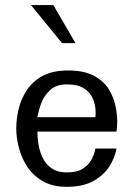

<svg xmlns="http://www.w3.org/2000/svg" viewBox="-20 -722 524 754"><path d="M354.5 -261.7H127Q130.9 -287.1 142.1 -316.9Q153.3 -346.7 177.2 -368.7Q201.2 -390.6 243.2 -390.6Q285.2 -390.6 309.6 -375Q334 -359.4 344.7 -334.5Q355.5 -309.6 355.5 -281.2Q355.5 -276.4 355.5 -271.5Q355.5 -266.6 354.5 -261.7ZM437.5 -138.7H354.5Q351.6 -120.1 340.8 -98.1Q330.1 -76.2 306.6 -60.5Q283.2 -44.9 243.2 -44.9Q201.2 -44.9 175.8 -66.4Q150.4 -87.9 138.7 -124Q127 -160.2 127 -205.1H437.5Q440.4 -224.6 440.4 -246.1Q440.4 -271.5 433.6 -305.7Q426.8 -339.8 407.2 -371.6Q387.7 -403.3 349.1 -424.3Q310.5 -445.3 247.1 -445.3Q189.5 -445.3 150.4 -425.3Q111.3 -405.3 87.9 -371.6Q64.5 -337.9 54.2 -297.9Q43.9 -257.8 43.9 -216.8Q43.9 -179.7 54.7 -139.6Q65.4 -99.6 88.4 -65.4Q111.3 -31.2 149.4 -9.8Q187.5 11.7 241.2 11.7Q305.7 11.7 346.7 -11.2Q387.7 -34.2 409.7 -68.8Q431.6 -103.5 437.5 -138.7ZM223.6 -552.7 101.6 -702.1H189.5L276.4 -552.7Z"/></svg>

Font: Namkio Khamti
Style: Regular
Weight: 400
Designer: Debbi Hosken
Foundry: SIL International
Version: Version 3.917